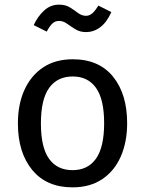

<svg xmlns="http://www.w3.org/2000/svg" viewBox="-20 -794 624 826"><path d="M293 -539Q406 -539 466.5 -464Q527 -389 527 -264Q527 -183 499.5 -120.5Q472 -58 419.5 -23Q367 12 292 12Q180 12 118.5 -63Q57 -138 57 -263Q57 -345 85 -407Q113 -469 165.5 -504Q218 -539 293 -539ZM293 -465Q227 -465 191.5 -416Q156 -367 156 -263Q156 -160 191 -111Q226 -62 292 -62Q358 -62 393 -111.5Q428 -161 428 -264Q428 -367 393 -416Q358 -465 293 -465ZM350 -656Q324 -656 304.5 -668Q285 -680 268.5 -692Q252 -704 234 -704Q217 -704 205 -692.5Q193 -681 181 -658L125 -686Q142 -723 169.5 -748.5Q197 -774 234 -774Q262 -774 281 -762Q300 -750 316 -738Q332 -726 350 -726Q365 -726 377.5 -737Q390 -748 403 -770L459 -742Q440 -699 412 -677.5Q384 -656 350 -656Z"/></svg>

Font: Fira Sans Variable
Style: Regular
Weight: 400
Designer: Carrois Corporate & Edenspiekermann AG
Foundry: Carrois Corporate GbR & Edenspiekermann AG
Version: Version 4.202